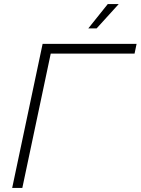

<svg xmlns="http://www.w3.org/2000/svg" viewBox="-20 -926 693 946"><path d="M415 -786H456L565 -906H511ZM40 0H90L230 -662H643L653 -710H190Z"/></svg>

Font: Geist ExtraLight
Style: Italic
Weight: 200
Italic angle: -12°
Designer: Basement.studio, Andrés Briganti, Mateo Zaragoza
Foundry: Basement.studio, Vercel, Andrés Briganti, Guido Ferreyra, Mateo Zaragoza
Version: Version 1.500